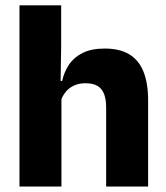

<svg xmlns="http://www.w3.org/2000/svg" viewBox="-20 -680 606 700"><path d="M367 0V-289Q367 -316 360 -335.8Q353 -355.5 336.8 -366Q320.5 -376.5 291.5 -376.5Q268 -376.5 250 -368.2Q232 -360 220.2 -345.8Q208.5 -331.5 202 -313.5L171 -385H206.5Q214 -418.5 232 -445Q250 -471.5 281.8 -487.2Q313.5 -503 361.5 -503Q416.5 -503 451.5 -481.8Q486.5 -460.5 503.2 -418.5Q520 -376.5 520 -313.5V0ZM51 0V-660.5H203V-513.5L200.5 -351.5L204 -339.5V0Z"/></svg>

Font: Anek Telugu
Style: Bold
Weight: 700
Designer: Omkar Bhoir (Telugu), Yesha Goshar (Latin)
Foundry: Ek Type
Version: Version 1.003